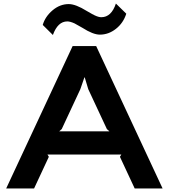

<svg xmlns="http://www.w3.org/2000/svg" viewBox="-20 -1072 960 1092"><path d="M316.9 -325.2H602.1L587.9 -337.9L481.9 -564.9L461.9 -631.8H460L437 -564.9L331.1 -337.9ZM526.9 -810.1 904.8 0H746.1L662.1 -180.2L669.9 -192.9H250L257.8 -180.2L173.8 0H15.1L393.1 -810.1ZM639.2 -1051.8 698.2 -994.1Q681.6 -941.4 639.6 -908.2Q597.7 -875 547.9 -875Q509.3 -875 448.2 -914.1Q413.1 -934.6 403.8 -939Q378.9 -950.2 362.8 -950.2Q308.6 -950.2 280.8 -873L223.1 -930.2Q236.8 -977.5 278.8 -1013.2Q320.8 -1048.8 371.1 -1048.8Q410.2 -1048.8 473.1 -1009.8Q511.7 -987.3 518.1 -984.9Q540.5 -974.1 556.2 -974.1Q613.3 -974.1 639.2 -1051.8Z"/></svg>

Font: Sinkin Sans 600 SemiBold
Style: Regular
Weight: 600
Designer: Keith Bates
Foundry: K-Type
Version: Sinkin Sans (version 1.0)  by Keith Bates   •   © 2014   www